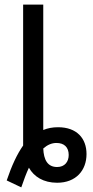

<svg xmlns="http://www.w3.org/2000/svg" viewBox="-20 -780 403 830"><path d="M72 30C83 -2 94 -32 105 -55C127 -16 168 10 227 10C309 10 354 -44 354 -114C354 -182 312 -230 231 -230C207 -230 186 -226 167 -218V-760H80V-215V-151C54 -114 31 -65 9 0ZM227 -58C185 -58 169 -90 167 -138C185 -154 204 -162 224 -162C257 -162 277 -144 277 -110C277 -81 260 -58 227 -58Z"/></svg>

Font: Noto Sans Thai
Style: Regular
Weight: 400
Designer: Monotype Design Team
Foundry: Monotype Imaging Inc.
Version: Version 1.901